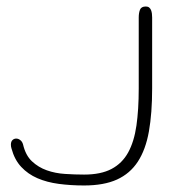

<svg xmlns="http://www.w3.org/2000/svg" viewBox="-20 -564 548 594"><path d="M450.7 -290Q450.7 -213.9 440.7 -157.5Q430.7 -101.1 406.5 -64Q382.3 -26.9 341.8 -8.5Q301.3 9.8 240.2 9.8Q198.7 9.8 161.9 4.9Q125 0 95.7 -12.7Q66.4 -25.4 45.7 -47.6Q24.9 -69.8 15.6 -104.5Q13.7 -110.4 13.7 -116.2Q13.7 -126 18.6 -130.6Q23.4 -135.3 30.3 -135.3Q36.6 -135.3 42.7 -130.6Q48.8 -126 51.3 -117.2Q59.1 -83.5 78.9 -64.9Q98.6 -46.4 124.8 -37.1Q150.9 -27.8 181.2 -25.9Q211.4 -23.9 240.2 -23.9Q292 -23.9 325 -41.3Q357.9 -58.6 376.5 -92.3Q395 -126 402.1 -175.5Q409.2 -225.1 409.2 -290V-509.8Q409.2 -523.9 413.1 -533.9Q417 -543.9 431.2 -543.9Q437.5 -543.9 441.4 -540.8Q445.3 -537.6 447.3 -532.7Q449.2 -527.8 450 -521.7Q450.7 -515.6 450.7 -509.8Z"/></svg>

Font: Gruppo
Style: Regular
Weight: 400
Foundry: Vernon Adams
Version: Version 1.000